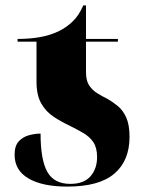

<svg xmlns="http://www.w3.org/2000/svg" viewBox="-20 -680 534 710"><path d="M229 10Q137 10 85.5 -20Q34 -50 34 -108Q34 -141 49.5 -157.5Q65 -174 87.5 -180Q110 -186 130 -186Q130 -89 155 -44.5Q180 0 240 0Q290 0 314.5 -28Q339 -56 339 -99Q339 -134 325 -154.5Q311 -175 287.5 -188.5Q264 -202 236 -216Q206 -230 178 -248.5Q150 -267 132.5 -297.5Q115 -328 115 -378V-526H45V-536Q89 -536 126.5 -542.5Q164 -549 196 -564Q225 -578 248.5 -600.5Q272 -623 288 -660H298V-536H416V-526H298V-413Q298 -382 309.5 -364.5Q321 -347 338.5 -336Q356 -325 376 -315Q396 -304 415.5 -288Q435 -272 447 -245Q459 -218 459 -174Q459 -86 403 -38Q347 10 229 10Z"/></svg>

Font: Noto Serif Display SemiCondensed Black
Style: Regular
Weight: 900
Width: 4
Designer: Monotype Design Team
Foundry: Monotype Imaging Inc.
Version: Version 2.009